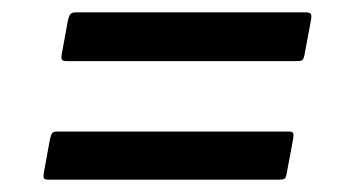

<svg xmlns="http://www.w3.org/2000/svg" viewBox="-20 -455 547 311"><path d="M88 -356Q81 -356 80 -359Q79 -362 80 -367L90 -422Q92 -430 94.5 -432.5Q97 -435 104 -435H475Q481 -435 483 -433Q485 -431 484 -424L473 -365Q472 -360 470 -358Q468 -356 460 -356ZM59 -164Q52 -164 51 -166.5Q50 -169 51 -175L61 -230Q63 -238 65 -240Q67 -242 75 -242H446Q452 -242 454 -240.5Q456 -239 455 -231L444 -172Q443 -167 441 -165.5Q439 -164 431 -164Z"/></svg>

Font: Glory SemiBold
Style: Italic
Weight: 600
Italic angle: -12°
Designer: Robert Leuschke
Foundry: Robert Leuschke
Version: Version 1.011